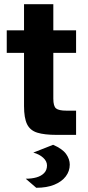

<svg xmlns="http://www.w3.org/2000/svg" viewBox="-20 -640 416 911"><path d="M249 0Q191 0 157 -10.5Q123 -21 108.5 -50.5Q94 -80 94 -137V-389H12V-496H94V-620H233V-496H341V-389H233V-172Q233 -136 246 -125.5Q259 -115 295 -115H341V0ZM152 251 102 208Q131 208 153.5 201.5Q176 195 189.5 181Q203 167 203 145Q203 125 185 108.5Q167 92 138 84L232 47Q276 66 293.5 90.5Q311 115 311 141Q311 172 292 197Q273 222 237.5 236.5Q202 251 152 251Z"/></svg>

Font: Atkinson Hyperlegible Next
Style: Bold
Weight: 700
Designer: Elliott Scott, Megan Eiswerth, Linus Boman, Theodore Petrosky, Letters from Sweden
Foundry: Applied Design Works, Letters from Sweden
Version: Version 2.001